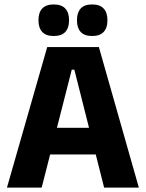

<svg xmlns="http://www.w3.org/2000/svg" viewBox="-20 -853 663 873"><path d="M169.5 0H11.6L194.7 -639H429.6L611.3 0H453.4L318.1 -536.1H306.3ZM454.8 -150.6H167.1V-271.9H454.8ZM224 -689.3Q189.4 -689.3 172.2 -707.6Q155 -725.9 155 -758.9V-762.7Q155 -796.1 172.2 -814.4Q189.4 -832.8 224 -832.8Q259.6 -832.8 276.7 -814.4Q293.9 -796.1 293.9 -762.7V-758.9Q293.9 -725.9 276.7 -707.6Q259.6 -689.3 224 -689.3ZM399.1 -689.3Q364 -689.3 347 -707.6Q330.1 -725.9 330.1 -758.9V-762.7Q330.1 -796.1 347 -814.4Q364 -832.8 399.1 -832.8Q433.8 -832.8 451.1 -814.4Q468.4 -796.1 468.4 -762.7V-758.9Q468.4 -725.9 451.1 -707.6Q433.8 -689.3 399.1 -689.3Z"/></svg>

Font: Anek Devanagari Medium
Style: Regular
Weight: 500
Designer: Kailash Malviya (Devanagari) & Yesha Goshar (Latin)
Foundry: Ek Type
Version: Version 1.003